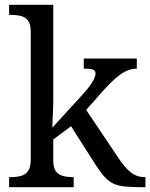

<svg xmlns="http://www.w3.org/2000/svg" viewBox="-20 -780 626 800"><path d="M18 0V-42H26Q49 -42 67.5 -47Q86 -52 97 -67.5Q108 -83 108 -114V-650Q108 -680 96.5 -694.5Q85 -709 66.5 -713.5Q48 -718 26 -718H18V-760H202V-374Q202 -361 201.5 -340Q201 -319 200 -298Q199 -277 198.5 -262.5Q198 -248 198 -248L323 -385Q345 -409 356.5 -425.5Q368 -442 373 -453.5Q378 -465 378 -474Q378 -487 366 -490.5Q354 -494 329 -494V-536H550V-494Q533 -494 516 -488Q499 -482 482 -470Q465 -458 447 -440.5Q429 -423 409 -401L339 -322L472 -124Q498 -84 523.5 -63Q549 -42 583 -42H586V0H572Q529 0 500 -3Q471 -6 451.5 -15.5Q432 -25 414.5 -44.5Q397 -64 376 -97L276 -254L202 -199V-109Q202 -80 213.5 -65.5Q225 -51 243.5 -46.5Q262 -42 284 -42H287V0Z"/></svg>

Font: Noto Serif Kannada
Style: Regular
Weight: 400
Designer: Universal Thirst, Indian Type Foundry and the Monotype Design Team
Foundry: Monotype Imaging Inc.
Version: Version 2.003